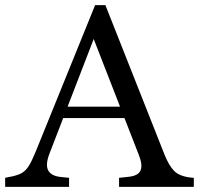

<svg xmlns="http://www.w3.org/2000/svg" viewBox="-26 -725 772 745"><path d="M-6 0V-35L8 -38Q38 -43 55.5 -52Q73 -61 85 -80Q97 -99 111 -133L343 -705H383L612 -126Q629 -83 649.5 -62Q670 -41 714 -36L726 -35V0H436V-35L473 -39Q511 -43 519.5 -64Q528 -85 513 -123L323 -611H352L166 -129Q149 -85 161.5 -63Q174 -41 213 -38L242 -35V0ZM203 -267V-311H505V-267Z"/></svg>

Font: Hedvig Letters Serif 18pt
Style: Regular
Weight: 400
Designer: Alexander Örn & Tor Weibull
Foundry: Kanon Foundry
Version: Version 1.000